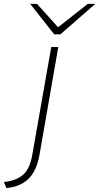

<svg xmlns="http://www.w3.org/2000/svg" viewBox="-87 -752 509 985"><path d="M-54 213 -67 182Q-3 175 31.8 144.2Q66.5 113.5 79 40L176 -511H212L116 40Q107 93.5 86 130.2Q65 167 30.5 187.5Q-4 208 -54 213ZM191 -576 68 -732H103L211 -612L363 -732H402L223 -576Z"/></svg>

Font: Overpass Thin
Style: Italic
Weight: 250
Italic angle: -10°
Designer: Delve Withrington, Dave Bailey, Thomas Jockin
Foundry: Delve Fonts LLC
Version: Version 4.000